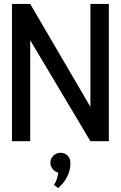

<svg xmlns="http://www.w3.org/2000/svg" viewBox="-20 -720 617 979"><path d="M255 223 277 239Q278 237 288 228Q298 219 309.5 203Q321 187 330 163.5Q339 140 339 110Q339 88 324.5 73.5Q310 59 289 59Q268 59 252.5 73.5Q237 88 237 110Q237 128 248.5 142Q260 156 277 160Q275 175 270.5 191Q266 207 255 223ZM535 -700H441V-175L134 -700H41V0H134V-515L441 0H535Z"/></svg>

Font: Advent Pro SemiBold
Style: Regular
Weight: 600
Designer: VivaRado, Andreas Kalpakidis
Foundry: VivaRado, Andreas Kalpakidis
Version: Version 3.000